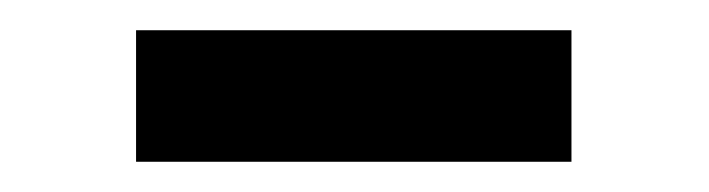

<svg xmlns="http://www.w3.org/2000/svg" viewBox="-20 -332 469 127"><path d="M70 -225V-312H358V-225Z"/></svg>

Font: Nunito Sans 9pt SemiBold
Style: Regular
Weight: 600
Version: Version 3.101;gftools[0.9.27]